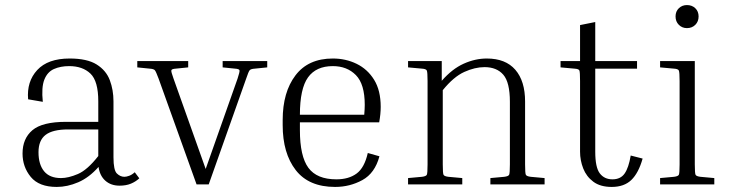

<svg xmlns="http://www.w3.org/2000/svg" viewBox="-20 -728 2877 758"><path d="M452 5Q418 5 396 -14.5Q374 -34 369 -69Q332 -27 289 -8.5Q246 10 204 10Q134 10 101.5 -29.5Q69 -69 69 -122Q69 -181 108 -214Q147 -247 241 -247H368V-328Q368 -408 337 -437.5Q306 -467 253 -467Q219 -467 193 -455.5Q167 -444 155 -413.5Q143 -383 149 -326L91 -336Q85 -406 127 -451.5Q169 -497 255 -497Q324 -497 361.5 -473.5Q399 -450 413.5 -411.5Q428 -373 428 -328V-107Q428 -56 441.5 -43Q455 -30 471 -30Q479 -30 490 -34Q501 -38 512 -48L530 -24Q516 -11 497 -3Q478 5 452 5ZM221 -25Q250 -25 287.5 -41Q325 -57 368 -112V-217H249Q188 -217 160 -195.5Q132 -174 132 -127Q132 -79 154 -52Q176 -25 221 -25Z M952 -418 804 0H756L606 -418Q596 -445 591.5 -450.5Q587 -456 571 -457L522 -462V-487H723V-462L674 -457Q658 -456 656.5 -450.5Q655 -445 665 -418L792 -61L918 -418Q927 -445 925.5 -450.5Q924 -456 908 -457L859 -462V-487H1035V-462L986 -457Q970 -456 965.5 -450.5Q961 -445 952 -418Z M1478 -111Q1460 -44 1410.5 -17Q1361 10 1303 10Q1199 10 1147.5 -56.5Q1096 -123 1096 -234V-254Q1096 -364 1146.5 -430.5Q1197 -497 1294 -497Q1345 -497 1388 -476Q1431 -455 1457 -413Q1483 -371 1483 -306Q1483 -278 1477 -245H1164V-214Q1164 -111 1197.5 -65.5Q1231 -20 1308 -20Q1357 -20 1388 -43Q1419 -66 1432 -124ZM1294 -467Q1228 -467 1196 -422.5Q1164 -378 1164 -275H1418Q1419 -287 1419.5 -296.5Q1420 -306 1420 -314Q1420 -396 1385 -431.5Q1350 -467 1294 -467Z M2130 -25V0H1916V-25L1971 -30Q1987 -32 1990 -38Q1993 -44 1993 -79V-326Q1993 -403 1967 -433Q1941 -463 1893 -463Q1855 -463 1813 -444Q1771 -425 1728 -372V-79Q1728 -44 1731 -38Q1734 -32 1750 -30L1805 -25V0H1591V-25L1646 -30Q1662 -32 1665 -38Q1668 -44 1668 -79V-408Q1668 -443 1665 -449.5Q1662 -456 1646 -457L1591 -462V-487H1724V-409Q1765 -456 1810.5 -476.5Q1856 -497 1902 -497Q1976 -497 2014.5 -452.5Q2053 -408 2053 -327V-79Q2053 -44 2056 -38Q2059 -32 2075 -30Z M2517 -102Q2501 -45 2472.5 -17.5Q2444 10 2395 10Q2350 10 2322.5 -10.5Q2295 -31 2282.5 -63Q2270 -95 2270 -129V-408Q2270 -443 2267.5 -449.5Q2265 -456 2248 -457L2193 -462V-487H2270V-629L2330 -641V-487H2495V-457H2330V-129Q2330 -67 2348 -43.5Q2366 -20 2398 -20Q2430 -20 2446 -43Q2462 -66 2470 -114Z M2692 -617Q2673 -617 2660 -630Q2647 -643 2647 -663Q2647 -683 2660 -695.5Q2673 -708 2692 -708Q2712 -708 2725 -695.5Q2738 -683 2738 -663Q2738 -643 2725 -630Q2712 -617 2692 -617ZM2586 -462V-487H2723V-79Q2723 -44 2726 -38Q2729 -32 2745 -30L2800 -25V0H2586V-25L2641 -30Q2657 -32 2660 -38Q2663 -44 2663 -79V-408Q2663 -443 2660 -449.5Q2657 -456 2641 -457Z"/></svg>

Font: Inria Serif Light
Style: Regular
Weight: 300
Designer: Black Foundry Team
Foundry: Black Foundry
Version: Version 1.000; ttfautohint (v1.8.3)